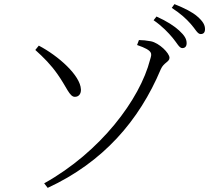

<svg xmlns="http://www.w3.org/2000/svg" viewBox="-20 -854 1040 930"><path d="M816 -671C838 -645 848 -621 863 -621C876 -621 884 -629 884 -645C884 -665 874 -682 848 -706C824 -728 789 -751 738 -774L724 -756C767 -726 795 -696 816 -671ZM904 -738C926 -714 936 -689 952 -689C966 -689 973 -697 973 -713C973 -733 963 -751 935 -775C912 -795 875 -814 825 -834L812 -816C856 -787 881 -764 904 -738ZM211 56C479 -68 654 -269 759 -519C773 -551 801 -554 801 -574C801 -597 751 -646 711 -654C690 -658 670 -660 653 -660L644 -636C726 -608 715 -593 707 -565C658 -373 467 -118 194 34ZM151 -612C191 -576 227 -540 259 -494C303 -432 317 -384 343 -385C362 -385 373 -400 372 -421C369 -489 263 -583 168 -633Z"/></svg>

Font: Noto Serif HK Light
Style: Regular
Weight: 300
Designer: Ryoko NISHIZUKA 西塚涼子 (kana & ideographs); Frank Grießhammer (Latin, Greek & Cyrillic); Wenlong ZHANG 张文龙 (bopomofo); San
Foundry: Adobe
Version: Version 2.001;hotconv 1.1.0;makeotfexe 2.6.0